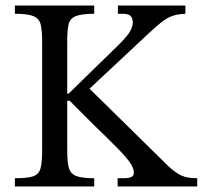

<svg xmlns="http://www.w3.org/2000/svg" viewBox="-20 -677 742 697"><path d="M322 0H34V-30Q80 -30 100.5 -37Q121 -44 127 -65.5Q133 -87 133 -131V-525Q133 -564 128 -586.5Q123 -609 102.5 -618Q82 -627 34 -627V-657H322V-627Q275 -627 254 -618Q233 -609 228.5 -586.5Q224 -564 224 -525V-337H229L391 -495Q426 -528 444 -551Q462 -574 462 -596Q462 -612 453.5 -619.5Q445 -627 424 -627H408V-657H653V-627Q625 -626 605.5 -619Q586 -612 567.5 -597.5Q549 -583 522 -558L305 -355L592 -73Q617 -50 638 -40Q659 -30 696 -30V0H407V-30H427Q448 -30 457 -34.5Q466 -39 466 -50Q466 -67 451 -88Q436 -109 404 -141.5Q372 -174 321 -223L233 -311H224V-131Q224 -89 230 -67.5Q236 -46 257 -38Q278 -30 322 -30Z"/></svg>

Font: STIX Two Text
Style: Regular
Weight: 400
Designer: Ross Mills, John Hudson & Paul Hanslow, Tiro Typeworks Ltd; with prior portions MicroPress Inc., and Coen Hoffman.
Foundry: Tiro Typeworks Ltd
Version: Version 2.13 b171